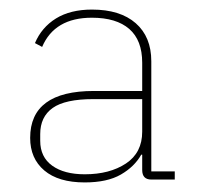

<svg xmlns="http://www.w3.org/2000/svg" viewBox="-20 -759 412 401"><path d="M43 -471Q43 -569 176 -569H277V-628Q277 -675 250 -698.5Q223 -722 172 -722Q94 -722 68 -661L53 -669Q67 -702 97 -720.5Q127 -739 172 -739Q231 -739 263.5 -710.5Q296 -682 296 -631V-401H345V-384H296Q277 -384 277 -404V-436H275Q261 -411 232.5 -394.5Q204 -378 157 -378Q102 -378 72.5 -403Q43 -428 43 -471ZM277 -484V-552H175Q116 -552 90 -533.5Q64 -515 64 -479V-465Q64 -431 89 -413Q114 -395 157 -395Q209 -395 243 -417.5Q277 -440 277 -484Z"/></svg>

Font: IBM Plex Sans JP Thin
Style: Regular
Weight: 100
Designer: Mike Abbink; Paul van der Laan; Pieter van Rosmalen; Wujin Sim; Yejin Wi; Jinhee Kim; Boomi Park; Yona Kim; Kichan Ma
Foundry: Sandoll Inc.
Version: Version 1.001